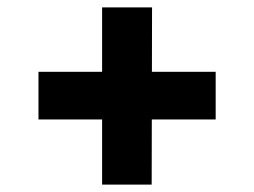

<svg xmlns="http://www.w3.org/2000/svg" viewBox="-20 -624 687 519"><path d="M256 -125V-604H391L390 -125ZM84 -301V-430H563V-301Z"/></svg>

Font: Hubot Sans Condensed ExtraLight
Style: Bold
Weight: 700
Version: Version 2.000